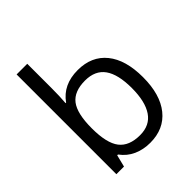

<svg xmlns="http://www.w3.org/2000/svg" viewBox="-211 -892 1034 1034"><g transform="rotate(-45 306.5 -375.0)"><path d="M335 -543.9Q440.4 -543.9 498.8 -471.9Q557.1 -399.9 557.1 -268.1Q557.1 -136.2 498.3 -63.2Q439.5 9.8 335 9.8Q282.7 9.8 239.5 -9.5Q196.3 -28.8 167 -68.8H161.1L144 0H85.9V-759.8H167V-575.2Q167 -513.2 163.1 -463.9H167Q223.6 -543.9 335 -543.9ZM323.2 -476.1Q240.2 -476.1 203.6 -428.5Q167 -380.9 167 -268.1Q167 -155.3 204.6 -106.7Q242.2 -58.1 325.2 -58.1Q399.9 -58.1 436.5 -112.5Q473.1 -167 473.1 -269Q473.1 -373.5 436.5 -424.8Q399.9 -476.1 323.2 -476.1Z"/></g></svg>

Font: f02100778
Style: Regular
Weight: 400
Foundry: Ascender Corporation
Version: Version 1.10